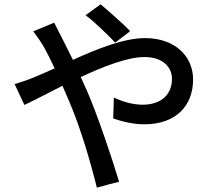

<svg xmlns="http://www.w3.org/2000/svg" viewBox="-20 -820 980 882"><path d="M509 -742C484 -765 458 -787 442 -800L373 -750C393 -736 418 -713 443 -690C468 -666 493 -642 509 -624L578 -677C561 -695 535 -719 509 -742ZM461 -188C435 -263 407 -339 383 -395L351 -466C456 -515 566 -558 644 -558C727 -558 770 -512 770 -458C770 -389 724 -339 635 -339C588 -339 541 -354 503 -372L500 -276C536 -263 590 -249 643 -249C788 -249 867 -334 867 -455C867 -562 783 -645 647 -645C549 -645 428 -596 315 -545C297 -581 280 -616 264 -647C255 -664 237 -699 229 -716L133 -676C149 -655 171 -623 183 -602C198 -575 214 -542 231 -506C196 -490 163 -476 132 -463C116 -456 79 -443 47 -434L92 -338C133 -357 196 -390 267 -426L298 -354C350 -233 396 -75 425 42L476 28L527 15C511 -39 487 -113 461 -188Z"/></svg>

Font: GenSekiGothic2 TW M
Style: Regular
Weight: 500
Version: Version 2.100;PS 2.1;hotconv 16.6.51;makeotf.lib2.5.65220 DE